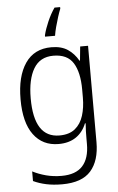

<svg xmlns="http://www.w3.org/2000/svg" viewBox="-64 -808 670 1092"><g transform="rotate(-5 270.5 -262.5)"><path d="M252 -542Q309 -542 345.5 -517.5Q382 -493 405 -452H408L416 -532H461V18Q461 124 410 182Q359 240 246 240Q196 240 156 231.5Q116 223 82 207V152Q117 170 158.5 181Q200 192 247 192Q328 192 367 149Q406 106 406 24V-8Q406 -28 406.5 -49.5Q407 -71 409 -94H405Q385 -44 345 -17Q305 10 246 10Q155 10 103.5 -59.5Q52 -129 52 -262Q52 -393 103 -467.5Q154 -542 252 -542ZM259 -493Q183 -493 146.5 -432Q110 -371 110 -262Q110 -38 255 -38Q311 -38 344 -65Q377 -92 391.5 -138Q406 -184 406 -241V-287Q406 -385 372.5 -439Q339 -493 259 -493ZM322 -756Q315 -739 306 -711Q297 -683 289.5 -654.5Q282 -626 279 -605H222V-613Q230 -647 248.5 -689.5Q267 -732 290 -765H322Z"/></g></svg>

Font: Noto Sans Arabic UI SmCn Lt
Style: Regular
Weight: 300
Width: 4
Designer: Monotype Design Team, Nadine Chahine and Nizar Qandah
Foundry: Monotype Imaging Inc.
Version: Version 2.010; ttfautohint (v1.8.4.7-5d5b)